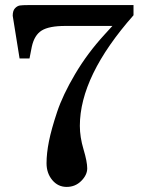

<svg xmlns="http://www.w3.org/2000/svg" viewBox="-20 -720 558 755"><path d="M391 -584 422 -618H237Q173 -618 144 -600Q115 -582 105 -536L96 -490H57L30 -658Q30 -678 39 -687.5Q48 -697 58.5 -698.5Q69 -700 91 -700H505V-660Q294 -421 294 -225Q294 -181 308.5 -132.5Q323 -84 323 -58Q323 -32 299.5 -8.5Q276 15 242 15Q208 15 185.5 -12Q163 -39 163 -78Q163 -117 172.5 -164.5Q182 -212 204.5 -279.5Q227 -347 275.5 -429Q324 -511 391 -584Z"/></svg>

Font: Croissant One
Style: Regular
Weight: 400
Designer: Eduardo Rodriguez Tunni
Foundry: Eduardo Rodriguez Tunni
Version: Version 1.001